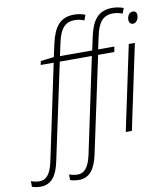

<svg xmlns="http://www.w3.org/2000/svg" viewBox="-232 -852 1029 1179"><g transform="rotate(-10 282.5 -262.5)"><path d="M-75 240C-6 240 28 190 46 104L174 -496H374L248 100C233 167 209 206 162 206C144 206 125 202 110 196V231C122 236 145 240 164 240C232 240 266 190 285 104L413 -496H514L520 -529H419L436 -608C454 -692 483 -731 548 -731C568 -731 589 -726 605 -719L618 -752C601 -759 575 -765 548 -765C461 -765 422 -713 400 -613L382 -529H181L198 -608C216 -692 245 -731 309 -731C330 -731 350 -726 367 -719L379 -752C363 -759 337 -765 310 -765C223 -765 184 -713 161 -613L143 -530L60 -520L55 -496H136L10 100C-5 168 -29 206 -76 206C-94 206 -112 202 -128 196V231C-116 236 -94 240 -75 240ZM658 -647C680 -647 693 -672 693 -695C693 -711 685 -721 668 -721C644 -721 633 -696 633 -675C633 -657 643 -647 658 -647ZM498 0H536L648 -529H610Z"/></g></svg>

Font: Noto Sans SemiCondensed ExtraLight
Style: Italic
Weight: 200
Width: 4
Italic angle: -12°
Designer: Monotype Design Team
Foundry: Monotype Imaging Inc.
Version: Version 2.013